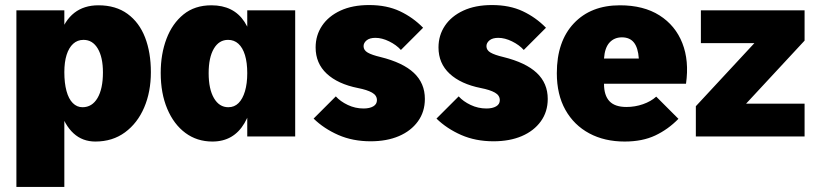

<svg xmlns="http://www.w3.org/2000/svg" viewBox="-20 -541 3230 761"><path d="M45 -500H235V200H45ZM358 20Q307 20 271.5 -12.5Q236 -45 217 -107Q198 -169 198 -255Q198 -342 217 -401Q236 -460 274.5 -490Q313 -520 370 -520Q439 -520 485.5 -486Q532 -452 555 -392.5Q578 -333 578 -255Q578 -177 551.5 -115Q525 -53 475.5 -16.5Q426 20 358 20ZM307 -116Q345 -116 366.5 -152.5Q388 -189 388 -254Q388 -314 367.5 -348.5Q347 -383 311 -383Q287 -383 270 -367.5Q253 -352 244 -323.5Q235 -295 235 -255Q235 -212 243.5 -180.5Q252 -149 268.5 -132.5Q285 -116 307 -116Z M822 20Q761 20 715 -14Q669 -48 643 -109.5Q617 -171 617 -252Q617 -327 640 -387.5Q663 -448 707.5 -484Q752 -520 818 -520Q906 -520 949 -454.5Q992 -389 992 -258Q992 -126 949 -53Q906 20 822 20ZM885 -116Q909 -116 925.5 -132.5Q942 -149 951 -179.5Q960 -210 960 -251Q960 -293 951 -322.5Q942 -352 925 -367.5Q908 -383 884 -383Q848 -383 827.5 -348Q807 -313 807 -251Q807 -188 828 -152Q849 -116 885 -116ZM960 0V-500H1150V0Z M1311 -159Q1329 -139 1358.5 -125Q1388 -111 1421 -111Q1445 -111 1459.5 -119.5Q1474 -128 1474 -144Q1474 -163 1454.5 -174Q1435 -185 1399 -192Q1319 -208 1275 -249Q1231 -290 1231 -353Q1231 -401 1256.5 -439Q1282 -477 1329.5 -499Q1377 -521 1443 -521Q1513 -521 1565 -496.5Q1617 -472 1657 -431L1569 -343Q1551 -363 1522.5 -377Q1494 -391 1468 -391Q1445 -391 1433 -381Q1421 -371 1421 -358Q1421 -342 1437.5 -332.5Q1454 -323 1488 -315Q1577 -293 1620.5 -252Q1664 -211 1664 -149Q1664 -98 1636.5 -60Q1609 -22 1561 -1.5Q1513 19 1449 19Q1378 19 1321 -6Q1264 -31 1223 -71Z M1798 -159Q1816 -139 1845.5 -125Q1875 -111 1908 -111Q1932 -111 1946.5 -119.5Q1961 -128 1961 -144Q1961 -163 1941.5 -174Q1922 -185 1886 -192Q1806 -208 1762 -249Q1718 -290 1718 -353Q1718 -401 1743.5 -439Q1769 -477 1816.5 -499Q1864 -521 1930 -521Q2000 -521 2052 -496.5Q2104 -472 2144 -431L2056 -343Q2038 -363 2009.5 -377Q1981 -391 1955 -391Q1932 -391 1920 -381Q1908 -371 1908 -358Q1908 -342 1924.5 -332.5Q1941 -323 1975 -315Q2064 -293 2107.5 -252Q2151 -211 2151 -149Q2151 -98 2123.5 -60Q2096 -22 2048 -1.5Q2000 19 1936 19Q1865 19 1808 -6Q1751 -31 1710 -71Z M2456 20Q2376 20 2315.5 -12.5Q2255 -45 2221 -105.5Q2187 -166 2187 -251Q2187 -377 2254.5 -448.5Q2322 -520 2437 -520Q2531 -520 2594 -480Q2657 -440 2684.5 -370Q2712 -300 2699 -209H2374Q2374 -163 2395.5 -140Q2417 -117 2463 -117Q2497 -117 2528.5 -128Q2560 -139 2581 -158L2669 -70Q2628 -28 2577 -4Q2526 20 2456 20ZM2374 -309H2512Q2509 -352 2492.5 -372.5Q2476 -393 2445 -393Q2415 -393 2396 -372.5Q2377 -352 2374 -309Z M2738 -120 2970 -370H2758V-500H3169V-380L2937 -130H3169V0H2738Z"/></svg>

Font: Moderustic ExtraBold
Style: Regular
Weight: 800
Designer: Tural Alisoy
Foundry: TAFT Foundry
Version: Version 2.120